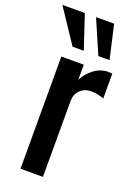

<svg xmlns="http://www.w3.org/2000/svg" viewBox="-195 -943 699 1005"><g transform="rotate(20 154.5 -440.5)"><path d="M94.7 -693.4 -30.3 -880.9H94.7L157.2 -693.4ZM238.3 -693.4 157.2 -880.9H257.8L300.8 -693.4ZM57.1 0V-625H182.1V-541.5Q201.2 -579.1 237.3 -606.4Q273.4 -633.8 318.4 -633.8Q319.8 -633.8 338.4 -631.8V-493.7Q303.7 -507.3 266.6 -507.3Q229.5 -507.3 206.1 -483.9Q182.1 -460.4 182.1 -421.9V0Z"/></g></svg>

Font: Oswald-Regular
Style: Regular
Weight: 400
Designer: vernon adams
Foundry: vernon adams
Version: Version 2.002; ttfautohint (v0.92.18-e454-dirty) -l 8 -r 50 